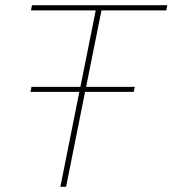

<svg xmlns="http://www.w3.org/2000/svg" viewBox="-20 -718 663 738"><path d="M494 -365H307L234 0H212L285 -365H97L101 -384H289L348 -678H99L103 -698H623L619 -678H370L311 -384H498Z"/></svg>

Font: IBM Plex Sans Thin
Style: Italic
Weight: 250
Italic angle: -11.31°
Designer: Mike Abbink, Paul van der Laan, Pieter van Rosmalen
Foundry: Bold Monday
Version: Version 3.201